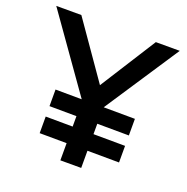

<svg xmlns="http://www.w3.org/2000/svg" viewBox="-125 -817 911 935"><g transform="rotate(20 330.0 -350.0)"><path d="M146 -90V-176L286 -175V-229L146 -230V-316L282 -315L10 -700H140L342 -410L526 -700H650L396 -315L558 -314V-228L394 -229V-175L558 -174V-88L394 -89V0H286V-89Z"/></g></svg>

Font: Lexend
Style: Regular
Weight: 400
Designer: Bonnie Shaver-Troup, Thomas Jockin
Foundry: Lexend
Version: Version 1.007; ttfautohint (v1.8.3)